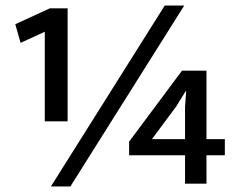

<svg xmlns="http://www.w3.org/2000/svg" viewBox="-20 -660 866 690"><path d="M163 10 572 -640H642L233 10ZM159 -630H223V-224H141V-546L54 -506L35 -573ZM634 -406H722V-160H788V-102H722V0H645V-102H444V-151ZM613 -277 526 -160H645V-276L649 -332H647Z"/></svg>

Font: Ek Mukta Medium
Style: Regular
Weight: 500
Designer: Girish Dalvi and Yashodeep Gholap
Foundry: Ek Type
Version: Version 2.538;PS 1.002;hotconv 16.6.51;makeotf.lib2.5.65220;